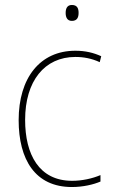

<svg xmlns="http://www.w3.org/2000/svg" viewBox="-20 -742 454 772"><path d="M269 -722C249 -722 244 -706 244 -690C244 -673 250 -658 269 -658C290 -658 296 -672 296 -690C296 -706 292 -722 269 -722ZM269 10C314 10 356 0 384 -12V-38C351 -24 310 -15 270 -15C137 -15 81 -121 81 -260C81 -416 159 -513 283 -513C316 -513 349 -507 381 -492L387 -516C356 -530 323 -538 283 -538C141 -538 55 -429 55 -259C55 -101 121 10 269 10Z"/></svg>

Font: Noto Sans Gujarati SemiCondensed Thin
Style: Regular
Weight: 100
Width: 4
Designer: Jelle Bosma - Monotype Design Team, Universal Thirst
Foundry: Monotype Imaging Inc.
Version: Version 2.106